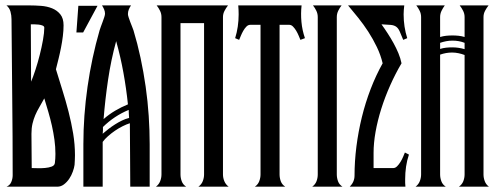

<svg xmlns="http://www.w3.org/2000/svg" viewBox="-20 -704 1875 724"><path d="M190.9 -442.9Q202.6 -404.3 215.3 -364Q228 -323.7 238.5 -282.7Q249 -241.7 255.9 -200.4Q262.7 -159.2 262.7 -118.7Q262.7 -110.4 262.2 -100.8Q261.7 -91.3 261.2 -82.5Q259.8 -71.3 254.6 -56.9Q249.5 -42.5 241 -29.8Q232.4 -17.1 220.9 -8.5Q209.5 0 195.8 0H4.4Q17.1 -4.9 22.5 -17.6Q27.8 -30.3 27.8 -43Q27.8 -190.9 26.1 -337.4Q24.4 -483.9 23.4 -631.8Q23.4 -646 19.5 -660.2Q15.6 -674.3 4.4 -683.6H91.8Q112.3 -683.6 135 -681.9Q157.7 -680.2 176.5 -672.6Q195.3 -665 207.5 -649.9Q219.7 -634.8 219.7 -608.4Q219.7 -588.9 217 -567.6Q214.4 -546.4 210.2 -525.1Q206.1 -503.9 200.9 -482.9Q195.8 -461.9 190.9 -442.9ZM99.6 -70.3Q106.9 -70.3 121.1 -69.8Q135.3 -69.3 149.7 -70.6Q164.1 -71.8 175 -75.9Q186 -80.1 187 -89.8Q188 -98.1 188.5 -106.7Q189 -115.2 189 -123.5Q189 -150.4 185.3 -177Q181.6 -203.6 175.8 -229.7Q169.9 -255.9 162.4 -281.5Q154.8 -307.1 147 -333Q137.2 -314.9 128.4 -300Q119.6 -285.2 113 -269.8Q106.4 -254.4 102.5 -237.5Q98.6 -220.7 98.6 -199.2ZM97.2 -396Q105 -414.1 113.8 -441.2Q122.6 -468.3 129.9 -497.1Q137.2 -525.9 142.1 -553.5Q147 -581.1 147 -599.6Q147 -605 140.4 -607.7Q133.8 -610.4 125.2 -611.3Q116.7 -612.3 108.4 -612.3Q100.1 -612.3 96.2 -612.3Z M275.4 -682.1H347.7L293.5 -581.5H268.1ZM474.1 -683.6Q469.2 -676.8 465.8 -668.5Q462.4 -660.2 462.4 -650.9Q462.4 -646.5 465.1 -638.4Q467.8 -630.4 471.2 -621.1Q474.6 -611.8 478.3 -603Q481.9 -594.2 483.4 -589.4Q498.5 -539.6 510 -485.8Q521.5 -432.1 529.3 -377.2Q537.1 -322.3 540.8 -267.1Q544.4 -211.9 544.4 -160.2V0H471.2Q471.2 -60.5 470.5 -119.6Q469.7 -178.7 469.7 -239.3Q457 -235.4 442.4 -228Q427.7 -220.7 413.8 -211.2Q399.9 -201.7 387.5 -190.7Q375 -179.7 367.2 -168.9V0H294.4V-160.2Q294.4 -267.6 310.1 -377Q325.7 -486.3 355.5 -589.4Q356.9 -594.7 360.4 -603.8Q363.8 -612.8 367.2 -622.1Q370.6 -631.3 373.3 -639.6Q376 -647.9 376 -652.3Q376 -660.6 372.6 -668.7Q369.1 -676.8 364.7 -683.6ZM370.6 -254.9Q391.1 -272.9 414.3 -286.6Q437.5 -300.3 462.4 -310.5Q456.1 -371.1 445.3 -430.4Q434.6 -489.7 418 -548.8Q398.4 -477.1 387.5 -403.1Q376.5 -329.1 370.6 -254.9ZM465.3 -289.6Q410.2 -266.6 368.2 -225.1Q368.2 -219.2 368.2 -212.6Q368.2 -206.1 367.2 -199.7Q377.9 -209 389.6 -218Q401.4 -227.1 414.1 -235.1Q426.8 -243.2 439.9 -249.5Q453.1 -255.9 466.8 -259.3Q466.3 -266.6 465.8 -274.4Q465.3 -282.2 465.3 -289.6Z M567.9 0Q579.1 -8.3 584 -20.8Q588.9 -33.2 588.9 -46.4V-639.6Q588.9 -652.3 583.5 -663.3Q578.1 -674.3 570.8 -683.6H839.8Q832.5 -674.3 826.7 -663.3Q820.8 -652.3 820.8 -639.6V-46.4Q820.8 -33.2 825.9 -20.8Q831.1 -8.3 842.3 0H728Q739.7 -8.3 744.6 -20.8Q749.5 -33.2 749.5 -46.4V-616.7H660.6V-46.4Q660.6 -33.2 665.3 -20.5Q669.9 -7.8 682.1 0Z M940.9 0Q952.6 -7.8 957.5 -20.5Q962.4 -33.2 962.4 -46.4V-610.4H923.8Q915.5 -610.4 908.9 -603.5Q902.3 -596.7 897.2 -587.6Q892.1 -578.6 888.2 -569.1Q884.3 -559.6 881.8 -553.7L866.7 -560.1Q879.9 -602.5 879.9 -649.9Q879.9 -666.5 878.4 -683.6H1117.2Q1113.8 -652.8 1116.7 -621.3Q1119.6 -589.8 1129.9 -560.1L1112.8 -553.7Q1110.4 -559.6 1106.4 -569.1Q1102.5 -578.6 1097.2 -587.6Q1091.8 -596.7 1085.2 -603.5Q1078.6 -610.4 1070.8 -610.4H1034.2V-46.4Q1034.2 -33.2 1038.8 -20.5Q1043.5 -7.8 1055.7 0Z M1178.2 -639.6Q1178.2 -652.3 1172.9 -663.3Q1167.5 -674.3 1160.2 -683.6H1268.1Q1260.7 -674.3 1255.4 -663.3Q1250 -652.3 1250 -639.6V-46.4Q1250 -33.2 1254.6 -20.5Q1259.3 -7.8 1271.5 0H1157.2Q1168.9 -8.3 1173.6 -20.8Q1178.2 -33.2 1178.2 -46.4Z M1494.1 -465.3Q1470.7 -425.8 1451.2 -381.8Q1431.6 -337.9 1417.7 -293.7Q1403.8 -249.5 1396.2 -207Q1388.7 -164.6 1388.7 -127.9V-70.3H1463.4Q1470.7 -70.3 1477.5 -77.1Q1484.4 -84 1490.2 -93.5Q1496.1 -103 1500.2 -113Q1504.4 -123 1506.8 -128.9L1522 -121.1Q1514.6 -99.1 1511.2 -75.7Q1507.8 -52.2 1507.8 -28.8Q1507.8 -21.5 1507.8 -14.2Q1507.8 -6.8 1508.8 0H1298.8Q1316.9 -18.1 1316.9 -42Q1316.9 -95.7 1324 -151.6Q1331.1 -207.5 1344.5 -262.2Q1357.9 -316.9 1377.7 -368.4Q1397.5 -419.9 1422.9 -465.3Q1415.5 -496.6 1401.1 -526.6Q1386.7 -556.6 1368.7 -584.5Q1350.6 -612.3 1330.6 -637.2Q1310.5 -662.1 1292.5 -683.6H1504.4Q1503.4 -675.3 1502.7 -666.7Q1502 -658.2 1502 -649.9Q1502 -626.5 1505.4 -604Q1508.8 -581.5 1515.6 -560.1L1500.5 -553.7Q1492.2 -574.7 1486.8 -586.4Q1481.4 -598.1 1473.6 -603.5Q1465.8 -608.9 1453.4 -610.1Q1440.9 -611.3 1418.5 -612.3Q1430.2 -596.2 1441.9 -578.1Q1453.6 -560.1 1463.9 -541.5Q1474.1 -522.9 1482.2 -503.7Q1490.2 -484.4 1494.1 -465.3Z M1546.9 0Q1558.1 -8.3 1563 -20.8Q1567.9 -33.2 1567.9 -46.4V-639.6Q1567.9 -652.3 1562.5 -663.3Q1557.1 -674.3 1549.8 -683.6H1657.2Q1650.4 -674.3 1645 -663.3Q1639.6 -652.3 1639.6 -639.6V-564.5Q1650.9 -567.9 1662.4 -569.1Q1673.8 -570.3 1686.5 -570.3Q1697.8 -570.3 1709.2 -569.1Q1720.7 -567.9 1731.9 -564.5V-639.6Q1731.9 -652.3 1726.3 -663.3Q1720.7 -674.3 1713.4 -683.6H1822.3Q1814.9 -674.3 1809.1 -663.3Q1803.2 -652.3 1803.2 -639.6V-46.4Q1803.2 -33.2 1807.9 -20.8Q1812.5 -8.3 1823.7 0H1710.4Q1722.2 -8.3 1727.1 -20.8Q1731.9 -33.2 1731.9 -46.4V-496.6Q1720.7 -501 1708.7 -503.4Q1696.8 -505.9 1684.6 -505.9Q1662.1 -505.9 1639.6 -498V-46.4Q1639.6 -33.2 1644.3 -20.5Q1648.9 -7.8 1661.1 0ZM1731.9 -542.5Q1710.9 -550.8 1686.5 -550.8Q1673.8 -550.8 1662.4 -548.6Q1650.9 -546.4 1639.6 -542.5V-519.5Q1650.4 -522.9 1662.1 -524.2Q1673.8 -525.4 1685.5 -525.4Q1709 -525.4 1731.9 -518.6Z"/></svg>

Font: XAYAX
Style: Regular
Weight: 400
Designer: Peter Wiegel
Foundry: Peter Wiegel
Version: Version 1.000 2009 initial release